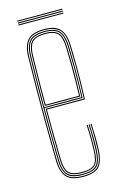

<svg xmlns="http://www.w3.org/2000/svg" viewBox="-107 -713 483 766"><g transform="rotate(-15 135.0 -330.0)"><path d="M140.2 5Q88.8 5 70 -17.4Q51.2 -39.8 50.2 -85Q48.5 -173.2 48.1 -242Q47.8 -310.8 48.4 -375Q49 -439.2 50.2 -514Q51.2 -559.5 70.5 -582.2Q89.8 -605 140.2 -605Q184.2 -605 204.2 -584Q224.2 -563 226 -515.8Q227.2 -481.2 227.6 -423.6Q228 -366 225.2 -292H68Q68 -249.2 68.2 -216.1Q68.5 -183 69.1 -152Q69.8 -121 70.2 -85.2Q71 -45.8 85.4 -30.4Q99.8 -15 140.2 -15Q177 -15 190.8 -28.9Q204.5 -42.8 206.2 -85.8Q207 -103.2 206.9 -131Q206.8 -158.8 205.2 -191H209.2Q210.8 -160 210.9 -131.6Q211 -103.2 210.2 -85.8Q208.5 -40.8 193.2 -25.9Q178 -11 140.2 -11Q98 -11 82.5 -27.4Q67 -43.8 66.2 -85.2Q65.2 -133.8 64.6 -182.2Q64 -230.8 64 -296H221.5Q224.2 -376 223.8 -430Q223.2 -484 222 -515.8Q220.2 -565.5 199.2 -583.2Q178.2 -601 140.2 -601Q91.5 -601 73.4 -579.5Q55.2 -558 54.2 -514Q53 -440.2 52.4 -372.9Q51.8 -305.5 52.2 -235.8Q52.8 -166 54.2 -85Q55.2 -40 73.5 -19.5Q91.8 1 140.2 1Q183 1 201.5 -17.1Q220 -35.2 222.2 -85.2Q223 -102 222.9 -131Q222.8 -160 221.2 -191H225.2Q226.5 -162.2 226.9 -133.9Q227.2 -105.5 226.2 -85Q224 -34.8 205 -14.9Q186 5 140.2 5ZM140.2 -3Q93.2 -3 76.2 -22.2Q59.2 -41.5 58.2 -85Q56.8 -164.8 56.2 -234.4Q55.8 -304 56.2 -371.8Q56.8 -439.5 58.2 -514Q59.2 -557.8 76.8 -577.4Q94.2 -597 140.2 -597Q181.2 -597 198.9 -578.1Q216.5 -559.2 218.2 -512.8Q219 -493 219.6 -436.1Q220.2 -379.2 217.5 -300H60Q60 -233.5 60.6 -184Q61.2 -134.5 62.2 -85.2Q63 -41.5 80.1 -24.2Q97.2 -7 140.2 -7Q180.5 -7 196.4 -23.2Q212.2 -39.5 214.2 -85.5Q215 -102.8 214.9 -130.9Q214.8 -159 213.2 -191H217.2Q218.5 -165.8 218.9 -136.2Q219.2 -106.8 218.2 -85.5Q216.2 -37.2 199.1 -20.1Q182 -3 140.2 -3ZM60 -304H213.8Q216.2 -373.5 215.8 -432.2Q215.2 -491 214.2 -512.8Q212.5 -558.2 195.8 -575.6Q179 -593 140.2 -593Q96.5 -593 79.8 -574.6Q63 -556.2 62.2 -513.8Q61.2 -465.5 60.6 -417.1Q60 -368.8 60 -304ZM64 -308Q64 -350.5 64.2 -383.1Q64.5 -415.8 65.1 -446.4Q65.8 -477 66.2 -513.8Q67 -555 82.9 -572Q98.8 -589 140.2 -589Q175.2 -589 191.9 -573.5Q208.5 -558 210.2 -513Q211 -493.5 211.8 -438.6Q212.5 -383.8 209.8 -308ZM68 -312H206Q208.2 -380.8 207.6 -436.6Q207 -492.5 206.2 -513Q204.5 -555.5 189.4 -570.2Q174.2 -585 140.2 -585Q100 -585 85.5 -568.9Q71 -552.8 70.2 -513.8Q69.8 -478.5 69.1 -448.2Q68.5 -418 68.2 -385.9Q68 -353.8 68 -312ZM231.2 -661H45.2V-665H231.2ZM231.2 -653H45.2V-657H231.2ZM231.2 -645H45.2V-649H231.2Z"/></g></svg>

Font: Big Shoulders Inline Display Thin
Style: Regular
Weight: 100
Designer: Patric King
Foundry: XO Type Co
Version: Version 1.000